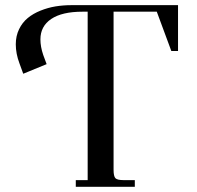

<svg xmlns="http://www.w3.org/2000/svg" viewBox="-20 -722 763 742"><path d="M41 -550.8Q41 -583 53.7 -609.1Q66.4 -635.3 87.2 -652.3Q107.9 -669.4 136.5 -680.9Q165 -692.4 194.8 -697.3Q224.6 -702.1 256.8 -702.1H668V-524.9H642.1L585.9 -676.8H418.9V-65.9Q418.9 -41 426 -33.4Q433.1 -25.9 458 -25.9H501V0H272.9V-25.9H318.8V-676.8H298.8Q219.7 -676.8 178 -648.7Q136.2 -620.6 136.2 -569.8Q136.2 -541.5 147 -509.8L160.2 -474.1L69.8 -437L55.2 -477.1Q41 -514.6 41 -550.8Z"/></svg>

Font: Dihjauti S
Style: Bold
Weight: 700
Designer: T. Christopher White
Version: Version 3.0.0